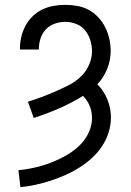

<svg xmlns="http://www.w3.org/2000/svg" viewBox="-20 -548 540 791"><path d="M64 223 56 153Q81 151 106 146Q131 141 155 134Q179 127 202.5 117Q226 107 248 95Q270 83 290 67Q310 51 325.5 31Q341 11 350 -13Q359 -37 359 -62Q359 -88 349.5 -111.5Q340 -135 322 -153Q275 -124 223.5 -101.5Q172 -79 119 -62L95 -129Q124 -138 152 -148.5Q180 -159 207.5 -171Q235 -183 262 -196.5Q289 -210 311 -230.5Q333 -251 346 -279Q359 -307 359 -337Q359 -360 352 -382.5Q345 -405 330.5 -423Q316 -441 294 -449.5Q272 -458 249 -458Q227 -458 205.5 -450.5Q184 -443 169 -427Q154 -411 147 -389.5Q140 -368 140 -345Q140 -345 140 -344.5Q140 -344 140 -344H62Q62 -344 62 -345Q62 -346 62 -346Q62 -371 67.5 -395Q73 -419 84.5 -441Q96 -463 114 -480.5Q132 -498 153.5 -508.5Q175 -519 199.5 -523.5Q224 -528 249 -528Q274 -528 299 -523.5Q324 -519 346 -507Q368 -495 385.5 -476Q403 -457 414 -434.5Q425 -412 430.5 -387.5Q436 -363 436 -338Q436 -300 421.5 -264Q407 -228 381 -201Q408 -174 422.5 -138Q437 -102 437 -64Q437 -32 427 -1Q417 30 399 56.5Q381 83 357 104.5Q333 126 306 143Q279 160 249.5 173Q220 186 189.5 196Q159 206 127.5 213Q96 220 64 223Z"/></svg>

Font: Zed Mono
Style: Regular
Weight: 400
Monospace: yes
Designer: Belleve Invis
Foundry: Belleve Invis
Version: Version 1.0.0; ttfautohint (v1.8.4)